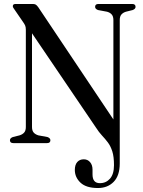

<svg xmlns="http://www.w3.org/2000/svg" viewBox="-20 -720 717 966"><path d="M462.5 -78.5 141 -552.5V-81Q141 -62.5 149.5 -53Q158 -43.5 173 -39L219 -30.5Q233.5 -25 233.5 -14.5Q233.5 0 217 0H47Q30 0 30 -14.5Q30 -25 44.5 -30.5L78.5 -39Q93 -43.5 101.5 -53Q110 -62.5 110 -81V-570.5Q110 -584.5 106.2 -592.5Q102.5 -600.5 94.5 -611.5L54 -670.5Q50 -676.5 47.2 -680.5Q44.5 -684.5 44.5 -689Q44.5 -700 58 -700H146Q154 -700 159.8 -696.8Q165.5 -693.5 173 -683L550.5 -119V-619Q550.5 -637.5 542 -647.2Q533.5 -657 518.5 -661L473 -669.5Q458.5 -675 458.5 -685.5Q458.5 -700 475 -700H645Q662 -700 662 -685.5Q662 -675 647.5 -669.5L613.5 -661Q599 -656.5 590.8 -647Q582.5 -637.5 582.5 -619V102.5Q582.5 163.5 552 194.8Q521.5 226 473 226Q413.5 226 385 199Q356.5 172 356.5 135Q356.5 109 368.8 95.2Q381 81.5 401.5 81.5Q421 81.5 433.2 95.8Q445.5 110 445.5 133.5V157.5Q445.5 202 483 201.5Q513.5 201.5 533.5 178.8Q553.5 156 553.5 111Q553.5 68 545 41.5Q536.5 15 522.8 -3.2Q509 -21.5 493.2 -38.2Q477.5 -55 462.5 -78.5Z"/></svg>

Font: Fraunces 144pt S050
Style: Regular
Weight: 400
Version: Version 1.000; ttfautohint (v1.8.3)